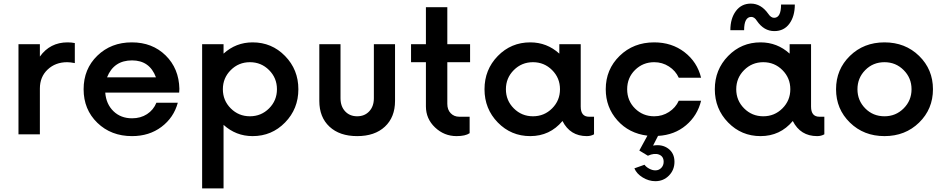

<svg xmlns="http://www.w3.org/2000/svg" viewBox="-20 -745 5242 1065"><path d="M355 -510Q376.2 -510 395 -506.2V-395Q370 -400 352.5 -400Q287.5 -400 244.4 -359.4Q201.2 -318.8 201.2 -253.8V0H82.5V-500H201.2V-431.2Q257.5 -510 355 -510Z M975 -252.5 973.8 -231.2H563.8Q568.8 -167.5 609.4 -128.1Q650 -88.8 712.5 -88.8Q760 -88.8 795.6 -111.9Q831.2 -135 847.5 -175H966.2Q943.8 -92.5 875.6 -41.2Q807.5 10 712.5 10Q596.2 10 520 -63.8Q443.8 -137.5 443.8 -250Q443.8 -362.5 520 -436.2Q596.2 -510 711.2 -510Q825 -510 898.8 -437.5Q972.5 -365 975 -252.5ZM712.5 -410Q611.2 -410 573.8 -316.2H845Q810 -410 712.5 -410Z M1381.2 -510Q1487.5 -510 1561.2 -434.4Q1635 -358.8 1635 -250Q1635 -141.2 1561.2 -65.6Q1487.5 10 1381.2 10Q1288.8 10 1220 -52.5V300H1101.2V-500H1220V-447.5Q1288.8 -510 1381.2 -510ZM1260 -143.8Q1303.8 -100 1366.2 -100Q1428.8 -100 1472.5 -143.8Q1516.2 -187.5 1516.2 -250Q1516.2 -312.5 1472.5 -356.2Q1428.8 -400 1366.2 -400Q1303.8 -400 1260 -356.2Q1216.2 -312.5 1216.2 -250Q1216.2 -187.5 1260 -143.8Z M1751.2 -185V-500H1868.8V-200Q1868.8 -155 1894.4 -127.5Q1920 -100 1961.2 -100Q2002.5 -100 2028.1 -127.5Q2053.8 -155 2053.8 -200V-500H2171.2V-185Q2171.2 -95 2115 -42.5Q2058.8 10 1961.2 10Q1863.8 10 1807.5 -42.5Q1751.2 -95 1751.2 -185Z M2587.5 -400H2461.2V-168.8Q2461.2 -136.2 2480 -116.9Q2498.8 -97.5 2527.5 -97.5H2585V-6.2Q2561.2 10 2512.5 10Q2443.8 10 2393.1 -38.1Q2342.5 -86.2 2342.5 -155V-400H2260V-500H2342.5V-705H2461.2V-500H2587.5Z M3247.5 -97.5H3275V0Q3257.5 10 3235 10Q3142.5 10 3100 -73.8Q3030 10 2921.2 10Q2815 10 2741.2 -65.6Q2667.5 -141.2 2667.5 -250Q2667.5 -358.8 2741.2 -434.4Q2815 -510 2921.2 -510Q3013.8 -510 3082.5 -447.5V-500H3201.2V-153.8Q3201.2 -97.5 3247.5 -97.5ZM2830 -143.8Q2873.8 -100 2936.2 -100Q2998.8 -100 3042.5 -143.8Q3086.2 -187.5 3086.2 -250Q3086.2 -312.5 3042.5 -356.2Q2998.8 -400 2936.2 -400Q2873.8 -400 2830 -356.2Q2786.2 -312.5 2786.2 -250Q2786.2 -187.5 2830 -143.8Z M3608.8 -100Q3653.8 -100 3690.6 -123.8Q3727.5 -147.5 3745 -186.2H3868.8Q3848.8 -103.8 3785 -50Q3721.2 3.8 3630 8.8L3602.5 62.5Q3652.5 53.8 3686.9 79.4Q3721.2 105 3721.2 152.5Q3721.2 197.5 3690.6 228.8Q3660 260 3615 260Q3578.8 260 3545 239.4Q3511.2 218.8 3498.8 188.8L3555 168.8Q3563.8 181.2 3581.2 190.6Q3598.8 200 3615 200Q3635 200 3648.1 186.2Q3661.2 172.5 3661.2 152.5Q3661.2 122.5 3635.6 112.5Q3610 102.5 3573.8 118.8L3526.2 90L3571.2 7.5Q3468.8 -5 3404.4 -77.5Q3340 -150 3340 -250Q3340 -360 3416.9 -435Q3493.8 -510 3608.8 -510Q3706.2 -510 3776.9 -455.6Q3847.5 -401.2 3868.8 -313.8H3745Q3727.5 -352.5 3690.6 -376.2Q3653.8 -400 3608.8 -400Q3546.2 -400 3502.5 -356.9Q3458.8 -313.8 3458.8 -250Q3458.8 -186.2 3502.5 -143.1Q3546.2 -100 3608.8 -100Z M4147.5 -651.2Q4107.5 -651.2 4107.5 -577.5H4031.2Q4031.2 -642.5 4061.9 -683.8Q4092.5 -725 4145 -725Q4201.2 -725 4241.2 -668.8Q4256.2 -646.2 4273.8 -646.2Q4312.5 -646.2 4312.5 -720H4388.8Q4388.8 -655 4358.8 -613.8Q4328.8 -572.5 4275 -572.5Q4217.5 -572.5 4178.8 -628.8Q4165 -651.2 4147.5 -651.2ZM4525 -97.5H4552.5V0Q4535 10 4512.5 10Q4420 10 4377.5 -73.8Q4307.5 10 4198.8 10Q4092.5 10 4018.8 -65.6Q3945 -141.2 3945 -250Q3945 -358.8 4018.8 -434.4Q4092.5 -510 4198.8 -510Q4291.2 -510 4360 -447.5V-500H4478.8V-153.8Q4478.8 -97.5 4525 -97.5ZM4107.5 -143.8Q4151.2 -100 4213.8 -100Q4276.2 -100 4320 -143.8Q4363.8 -187.5 4363.8 -250Q4363.8 -312.5 4320 -356.2Q4276.2 -400 4213.8 -400Q4151.2 -400 4107.5 -356.2Q4063.8 -312.5 4063.8 -250Q4063.8 -187.5 4107.5 -143.8Z M5078.1 -65Q5001.2 10 4886.2 10Q4771.2 10 4694.4 -65Q4617.5 -140 4617.5 -250Q4617.5 -360 4694.4 -435Q4771.2 -510 4886.2 -510Q5001.2 -510 5078.1 -435Q5155 -360 5155 -250Q5155 -140 5078.1 -65ZM4886.2 -100Q4948.8 -100 4992.5 -143.8Q5036.2 -187.5 5036.2 -250Q5036.2 -312.5 4992.5 -356.2Q4948.8 -400 4886.2 -400Q4822.5 -400 4779.4 -356.2Q4736.2 -312.5 4736.2 -250Q4736.2 -187.5 4779.4 -143.8Q4822.5 -100 4886.2 -100Z"/></svg>

Font: Now Medium
Style: Regular
Weight: 500
Designer: Alfredo Marco Pradil
Foundry: Alfredo Marco Pradil
Version: Version 1.002;PS 001.002;hotconv 1.0.88;makeotf.lib2.5.64775